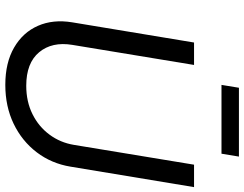

<svg xmlns="http://www.w3.org/2000/svg" viewBox="-122 -822 955 752"><g transform="rotate(90 356.0 -445.5)"><path d="M312 11.7Q225.1 11.7 165.8 -22.7Q106.4 -57.1 80.6 -116.2Q54.7 -175.3 66.9 -250L146 -727.5H233.9L155.3 -251Q142.1 -171.4 184.1 -120.8Q226.1 -70.3 315.4 -70.3Q377.4 -70.3 426.5 -94.7Q475.6 -119.1 506.8 -161.4Q538.1 -203.6 546.9 -256.8L624.5 -727.5H712.4L632.3 -244.1Q620.1 -169.4 576.2 -111.6Q532.2 -53.7 464.4 -21Q396.5 11.7 312 11.7ZM592.8 -903.3 581.5 -835H312L323.2 -903.3Z"/></g></svg>

Font: Inter Display
Style: Italic
Weight: 400
Italic angle: -9.39999°
Designer: Rasmus Andersson
Foundry: rsms
Version: Version 4.000;git-a52131595